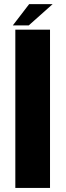

<svg xmlns="http://www.w3.org/2000/svg" viewBox="-20 -932 329 952"><path d="M56 0H228V-785H56ZM43.5 -806H122.5L241 -911.5H124.5Z"/></svg>

Font: Anybody
Style: Bold
Weight: 700
Designer: Tyler Finck
Foundry: Etcetera Type Company
Version: Version 1.110